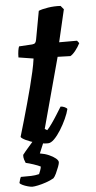

<svg xmlns="http://www.w3.org/2000/svg" viewBox="-60 -718 480 963"><g transform="rotate(-5 180.0 -236.0)"><path d="M160 0Q133 0 102.5 -8Q72 -16 50.5 -26.5Q29 -37 26 -44Q38 -84 50 -126Q62 -168 73.5 -209.5Q85 -251 95 -290Q105 -329 113 -364.5Q121 -400 125 -430L50 -442Q50 -461 52.5 -476Q55 -491 58 -497L124 -501Q135 -502 139.5 -507Q144 -512 146 -524L172 -666Q188 -673 219.5 -678Q251 -683 283 -681L298 -663L260 -500H350L360 -487Q351 -469 336.5 -450.5Q322 -432 310 -426L246 -428L150 -73L162 -66Q172 -76 186.5 -96.5Q201 -117 215 -139.5Q229 -162 239 -178Q249 -178 259.5 -173Q270 -168 272 -163Q267 -142 254.5 -114.5Q242 -87 225.5 -60.5Q209 -34 192 -17Q175 0 160 0ZM63 210Q55 210 40.5 206Q26 202 14.5 196.5Q3 191 0 186Q3 175 5 168Q7 161 10 156Q41 156 61.5 155.5Q82 155 102 150Q105 143 109 132.5Q113 122 114 113Q103 107 79 99Q55 91 40 88Q37 82 33.5 70.5Q30 59 31 47Q44 30 63.5 8Q83 -14 94 -27H146L115 47Q140 51 160.5 60Q181 69 193.5 79.5Q206 90 206 99Q206 106 200 122Q194 138 186.5 154Q179 170 172 177Q155 187 133 194.5Q111 202 92 206Q73 210 63 210Z"/></g></svg>

Font: Texturina Medium 12pt ExtraBold
Style: Italic
Weight: 800
Italic angle: -11°
Version: Version 1.002